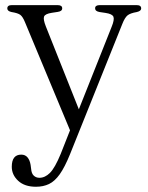

<svg xmlns="http://www.w3.org/2000/svg" viewBox="-20 -487 580 750"><path d="M217 114.5 253.5 22 77.5 -400.5Q69 -421.5 59.5 -428.8Q50 -436 25 -440Q8.5 -443.5 8.5 -454Q8.5 -467 26 -467H205Q223 -467 223 -454.5Q223 -443 205.5 -440.5L182.5 -437Q156.5 -433 152.2 -422.5Q148 -412 159 -384L288 -60L416 -382Q427.5 -410 423.2 -421.2Q419 -432.5 392.5 -436.5L369 -440Q351.5 -443 351.5 -454.5Q351.5 -467 369.5 -467H514Q531.5 -467 531.5 -454Q531.5 -444 514.5 -440Q488.5 -435.5 478 -426.8Q467.5 -418 458 -394L253.5 115.5Q233 166 213.5 193.5Q194 221 171.5 231.8Q149 242.5 120.5 242.5Q76 242.5 51 219.2Q26 196 26 164.5Q26 117 63 117Q78.5 117 87.5 127.8Q96.5 138.5 99.5 157L101.5 172Q103 191 112 199.2Q121 207.5 134 207.5Q156 207.5 175.2 188.2Q194.5 169 217 114.5Z"/></svg>

Font: Fraunces 9pt S000 Light
Style: Regular
Weight: 300
Version: Version 1.000; ttfautohint (v1.8.3)